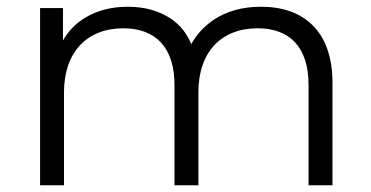

<svg xmlns="http://www.w3.org/2000/svg" viewBox="-20 -550 1101 570"><path d="M755 -530C700 -530 653 -517 614 -491C585 -471 563 -447 548 -419C535 -450 516 -474 491 -492C455 -517 411 -530 360 -530C311 -530 269 -519 234 -498C205 -481 183 -458 167 -430V-526H99V0H170V-276C170 -396 239 -466 346 -466C442 -466 498 -409 498 -298V0H569V-276C569 -396 637 -466 745 -466C841 -466 896 -409 896 -298V0H967V-305C967 -457 882 -530 755 -530Z"/></svg>

Font: Montserrat Z
Style: Regular
Weight: 400
Designer: Julieta Ulanovsky
Foundry: Julieta Ulanovsky
Version: Version 8.000